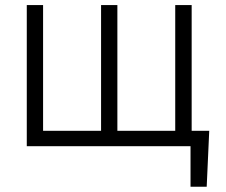

<svg xmlns="http://www.w3.org/2000/svg" viewBox="-20 -565 874 742"><path d="M788.6 -59.6 778.8 156.7H716.3V0H83.5V-545.4H146.5V-59.6H370.6V-545.4H433.6V-59.6H657.2V-545.4H720.7V-59.6Z"/></svg>

Font: Interop Light
Style: Regular
Weight: 300
Designer: Rasmus Andersson, Google, Jang Haemin
Foundry: jhaemin
Version: Version 1.007